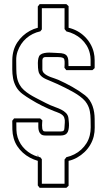

<svg xmlns="http://www.w3.org/2000/svg" viewBox="-20 -895 515 925"><path d="M299.8 9.8H170.9Q168.5 6.8 166.5 3.9Q164.6 1 162.1 -1.5V-120.1Q142.1 -126 123.8 -135.7Q105.5 -145.5 90.1 -159.4Q74.7 -173.3 63.2 -190.7Q51.8 -208 45.9 -229Q40 -250 39.6 -270.8Q39.1 -291.5 39.1 -313.5Q41.5 -315.9 43.5 -318.8Q45.4 -321.8 47.9 -324.7H173.3Q176.3 -322.3 179 -319.8Q181.6 -317.4 184.1 -314.9Q184.1 -313 183.3 -306.2Q182.6 -299.3 182.6 -291.3Q182.6 -283.2 183.6 -275.9Q184.6 -268.6 188 -265.1Q189.9 -262.7 193.4 -262.2Q196.8 -261.7 199.2 -261.7H273.4Q283.2 -261.7 286.9 -265.9Q290.5 -270 290.5 -279.3Q291 -292 292.2 -304.2Q293.5 -316.4 289.6 -328.1Q287.1 -335.4 281.2 -340.3Q275.4 -345.2 268.1 -348.9Q260.7 -352.5 253.4 -355Q246.1 -357.4 240.2 -359.9Q210.9 -371.6 182.4 -385.7Q153.8 -399.9 126.5 -417Q106.9 -428.7 88.4 -442.4Q69.8 -456.1 58.1 -476.1Q46.9 -496.1 43 -517.6Q39.1 -539.1 39.1 -561.5Q39.1 -585 39.3 -607.7Q39.6 -630.4 45.9 -652.8Q51.8 -672.9 63.2 -690.4Q74.7 -708 90.1 -722.2Q105.5 -736.3 123.8 -746.3Q142.1 -756.3 162.1 -761.2V-863.8Q164.6 -866.2 166.5 -869.1Q168.5 -872.1 170.9 -875H299.8Q302.7 -872.6 305.4 -870.1Q308.1 -867.7 310.5 -865.2V-761.2Q332 -756.3 351.8 -745.6Q371.6 -734.9 387.7 -719.2Q403.8 -703.6 415 -684.3Q426.3 -665 431.6 -643.1Q436 -624.5 436 -605.2Q436 -585.9 436 -566.9Q433.6 -564.5 430.9 -562Q428.2 -559.6 425.3 -557.1H299.3Q296.9 -560.1 294.9 -563Q293 -565.9 290.5 -568.4Q290.5 -576.2 291.3 -587.9Q292 -599.6 289.6 -609.4Q288.6 -610.4 288.3 -611.6Q288.1 -612.8 287.1 -613.8Q281.2 -618.2 273.4 -619.1Q265.6 -620.1 258.3 -620.1H199.2Q184.1 -620.1 184.1 -604V-560.1Q184.1 -551.3 190.9 -543.5Q196.8 -537.1 205.6 -532.2Q214.4 -527.3 224.1 -523.7Q233.9 -520 243.9 -516.8Q253.9 -513.7 261.2 -510.3Q294.9 -495.1 327.6 -476.8Q360.4 -458.5 389.6 -436Q402.8 -425.8 411.6 -412.6Q420.4 -399.4 425.8 -384.5Q431.2 -369.6 433.6 -353.5Q436 -337.4 436 -321.8Q436 -301.3 436.3 -280Q436.5 -258.8 431.6 -238.3Q426.3 -216.8 414.8 -197.3Q403.3 -177.7 387.2 -162.4Q371.1 -147 351.6 -136Q332 -125 310.5 -120.1V0ZM181.6 -9.8H291V-126.5Q293.5 -128.9 295.4 -131.8Q297.4 -134.8 299.8 -137.7Q319.8 -142.1 338.1 -151.4Q356.4 -160.6 371.3 -174.3Q386.2 -188 397 -205.3Q407.7 -222.7 412.6 -243.2Q417 -261.7 417 -281.5Q417 -301.3 416.5 -319.8Q416.5 -339.8 412.8 -359.1Q409.2 -378.4 398.9 -395.5Q391.6 -408.2 378.9 -419.4Q366.2 -430.7 351.6 -440.2Q336.9 -449.7 321.8 -457.5Q306.6 -465.3 294.9 -471.7Q276.4 -481.4 257.6 -489.7Q238.8 -498 219.2 -506.3Q210.4 -509.8 201.7 -513.7Q192.9 -517.6 185.3 -522.9Q177.7 -528.3 172.1 -535.9Q166.5 -543.5 165 -553.7Q164.1 -558.1 163.1 -568.8Q162.1 -579.6 162.4 -591.8Q162.6 -604 165 -614.7Q167.5 -625.5 173.8 -630.9Q181.6 -637.2 193.4 -639.4Q205.1 -641.6 217 -641.6Q229 -641.6 240.2 -640.6Q251.5 -639.6 258.3 -639.6Q276.9 -639.6 287.4 -636Q297.9 -632.3 303 -624.8Q308.1 -617.2 309.1 -605.2Q310.1 -593.3 310.1 -576.7H416.5Q416.5 -592.3 416.5 -607.7Q416.5 -623 412.6 -638.7Q407.7 -659.2 397 -676.5Q386.2 -693.8 371.3 -707.3Q356.4 -720.7 338.1 -730Q319.8 -739.3 299.8 -743.7Q297.4 -746.6 295.4 -749.5Q293.5 -752.4 291 -754.9V-855.5H181.6V-753.4Q179.7 -751 178 -748.8Q176.3 -746.6 174.3 -744.1Q135.3 -735.4 106.9 -710.7Q78.6 -686 64.9 -647.9Q57.6 -627.4 58.1 -604Q58.6 -580.6 58.6 -560.1Q58.6 -540.5 62 -521.7Q65.4 -502.9 75.2 -485.8Q82.5 -472.7 95 -461.4Q107.4 -450.2 122.1 -440.9Q136.7 -431.6 151.9 -423.8Q167 -416 180.2 -409.2Q190.4 -403.8 201.2 -398.4Q211.9 -393.1 222.7 -388.2Q233.4 -383.3 247.6 -378.4Q261.7 -373.5 274.9 -366.9Q288.1 -360.4 297.9 -350.6Q307.6 -340.8 309.6 -326.7Q310.1 -320.3 311.3 -310.5Q312.5 -300.8 312.3 -290Q312 -279.3 309.8 -269Q307.6 -258.8 301.8 -252.4Q296.4 -246.6 288.6 -244.4Q280.8 -242.2 273.4 -242.2H198.7Q184.6 -242.2 177.5 -248.3Q170.4 -254.4 167.5 -263.4Q164.6 -272.5 164.6 -283.7Q164.6 -294.9 164.6 -305.2H58.6Q58.6 -287.1 59.1 -269Q59.6 -251 64.9 -233.4Q76.2 -198.2 102.1 -174.3Q127.9 -150.4 162.1 -140.1V-150.9Q163.1 -147.9 163.8 -145Q164.6 -142.1 165.5 -139.2Q168 -138.7 169.9 -138.2Q171.9 -137.7 174.3 -137.2Q176.3 -134.8 178 -132.6Q179.7 -130.4 181.6 -127.9Z"/></svg>

Font: Preussische VI 9 Linie
Style: Regular
Weight: 400
Designer: Peter Wiegel
Foundry: Peter Wiegel
Version: Version 1.000 2009 initial release